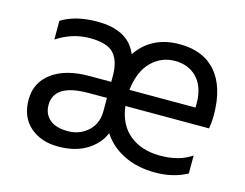

<svg xmlns="http://www.w3.org/2000/svg" viewBox="-78 -637 975 763"><g transform="rotate(15 409.5 -255.0)"><path d="M429 -286H701V-306Q700 -372 665.5 -408Q631 -444 575 -444Q519 -444 478.5 -404Q438 -364 429 -286ZM134 -145Q134 -108 159.5 -86Q185 -64 234 -64Q283 -64 317 -95Q351 -126 351 -177V-232H276Q134 -232 134 -145ZM261 -298H351V-323Q351 -383 324 -413.5Q297 -444 225 -444Q153 -444 89 -402V-479Q147 -515 236 -515Q365 -515 401 -425Q460 -513 576 -513Q674 -513 726.5 -451.5Q779 -390 779 -275Q779 -247 774 -220H430Q439 -145 488 -105Q537 -65 614.5 -65Q692 -65 743 -100V-26Q686 5 612 5Q538 5 482 -23Q426 -51 396 -99Q377 -53 330 -24Q283 5 212.5 5Q142 5 97 -34.5Q52 -74 52 -145Q52 -216 108 -257Q164 -298 261 -298Z"/></g></svg>

Font: Hind Jalandhar
Style: Regular
Weight: 400
Designer: Namrata Goyal
Foundry: Indian Type Foundry
Version: Version 0.702;PS 1.0;hotconv 1.0.81;makeotf.lib2.5.63406